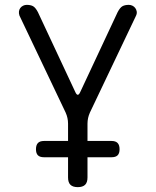

<svg xmlns="http://www.w3.org/2000/svg" viewBox="-20 -580 640 790"><path d="M300 190Q280 190 270 180.5Q260 171 260 150V67H161Q144 67 136 59Q128 51 128 34Q128 17 136 8.5Q144 0 161 0H260V-71Q260 -83 257.5 -94.5Q255 -106 250 -117L60 -516Q57 -525 58 -533Q59 -541 63.5 -547Q68 -553 75 -556.5Q82 -560 90 -560Q106 -560 116 -554.5Q126 -549 136 -530L290 -201Q295 -190 300 -190Q305 -190 310 -201L464 -530Q474 -549 484 -554.5Q494 -560 510 -560Q518 -560 525 -556.5Q532 -553 536.5 -547Q541 -541 542.5 -533Q544 -525 540 -516L350 -117Q345 -106 342.5 -94.5Q340 -83 340 -71V0H439Q456 0 464 8.5Q472 17 472 34Q472 51 464 59Q456 67 439 67H340V150Q340 171 330 180.5Q320 190 300 190Z"/></svg>

Font: Maple Mono Light
Style: Regular
Weight: 300
Monospace: yes
Designer: subframe7536
Version: Version 7.000